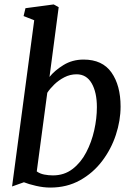

<svg xmlns="http://www.w3.org/2000/svg" viewBox="-20 -837 602 867"><path d="M203.5 -489.5Q226.5 -518.5 266.5 -543.2Q306.5 -568 357.5 -568Q442.5 -568 483.5 -509.5Q524.5 -451 524.5 -356Q524.5 -292.5 503.2 -228Q482 -163.5 441 -109.5Q400 -55.5 341 -22.8Q282 10 207 10Q176 10 142.5 2.2Q109 -5.5 88 -14L34.5 5L134.5 -745.5L86.5 -764.5L95 -800L222.5 -817L245 -804.5ZM146 -63Q160.5 -52.5 179.8 -48.8Q199 -45 219 -45Q270 -45 307.5 -73.8Q345 -102.5 369.2 -148.8Q393.5 -195 405.5 -248.8Q417.5 -302.5 417.5 -353Q417.5 -420 394 -460.8Q370.5 -501.5 326 -501.5Q296.5 -501.5 270.5 -488Q244.5 -474.5 224.8 -455.2Q205 -436 193.5 -418Z"/></svg>

Font: Merriweather
Style: Italic
Weight: 400
Italic angle: -7.8°
Designer: Eben Sorkin
Foundry: Eben Sorkin
Version: Version 2.100